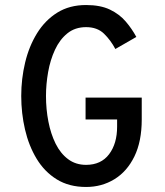

<svg xmlns="http://www.w3.org/2000/svg" viewBox="-20 -732 656 764"><path d="M322.5 12Q255 12 206 -18.2Q157 -48.5 125.8 -100.2Q94.5 -152 79.5 -216.8Q64.5 -281.5 64.5 -350Q64.5 -418.5 80 -483.2Q95.5 -548 127.5 -599.8Q159.5 -651.5 208 -681.8Q256.5 -712 322.5 -712Q379.5 -712 417.5 -693.8Q455.5 -675.5 480.2 -646.5Q505 -617.5 522.5 -585L439 -537Q420.5 -572 393.8 -598Q367 -624 322.5 -624Q278.5 -624 248 -599.2Q217.5 -574.5 198.8 -534Q180 -493.5 171.5 -445.2Q163 -397 163 -350Q163 -297.5 172.5 -248.5Q182 -199.5 201.2 -160.5Q220.5 -121.5 250.8 -98.8Q281 -76 322.5 -76Q382 -76 414 -118.2Q446 -160.5 446 -228V-256.5H320.5V-343.5H544V-256.5Q544 -169.5 514.8 -109.5Q485.5 -49.5 435.2 -18.8Q385 12 322.5 12Z"/></svg>

Font: Overpass Mono Medium
Style: Regular
Weight: 500
Monospace: yes
Designer: Delve Withrington, Dave Bailey
Foundry: Delve Fonts LLC
Version: Version 4.000